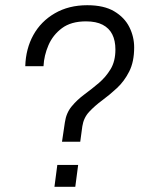

<svg xmlns="http://www.w3.org/2000/svg" viewBox="-20 -717 550 737"><path d="M218 -173 229 -247Q234 -283 255 -308.5Q276 -334 304.5 -355Q333 -376 359.5 -398.5Q386 -421 404.5 -451.5Q423 -482 423 -527Q423 -561 411 -585Q399 -609 374 -622Q349 -635 310 -635Q253 -635 218 -609Q183 -583 166 -543.5Q149 -504 147 -463H77Q79 -530 108 -582.5Q137 -635 190.5 -666Q244 -697 315 -697Q379 -697 418.5 -673.5Q458 -650 476.5 -613Q495 -576 495 -535Q495 -480 476 -442.5Q457 -405 429 -379Q401 -353 372.5 -332Q344 -311 322.5 -288Q301 -265 296 -232L288 -173ZM189 0 200 -84H280L269 0Z"/></svg>

Font: Chivo ExtraLight
Style: Italic
Weight: 250
Italic angle: -8.05°
Designer: Hector Gatti
Foundry: Omnibus-Type
Version: Version 2.002